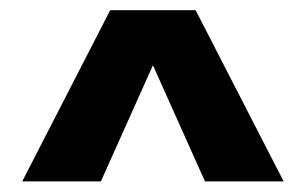

<svg xmlns="http://www.w3.org/2000/svg" viewBox="-20 -784 589 370"><path d="M322.3 -764.4 174.4 -434.4H22.8L192.4 -764.4ZM526.6 -434.4H375L227.2 -764.4H357Z"/></svg>

Font: TASA Explorer VF
Style: Regular
Weight: 400
Designer: Weizhong Zhang
Foundry: Local Remote
Version: Version 1.000;Glyphs 3.2 (3192)